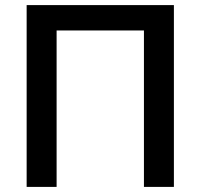

<svg xmlns="http://www.w3.org/2000/svg" viewBox="-20 -733 786 753"><path d="M84.5 0V-713H662V0H544.5V-613.5H202V0Z"/></svg>

Font: Heraclito Medium
Style: Regular
Weight: 500
Designer: Kostas Bartsokas (font) & Cristiano Sobral (main changes)
Foundry: Kostas Bartsokas (font) & Cristiano Sobral (main changes)
Version: Version 1.00;July 8, 2020;FontCreator 13.0.0.2655 64-bit